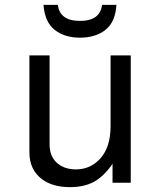

<svg xmlns="http://www.w3.org/2000/svg" viewBox="-20 -752 658 790"><path d="M518 -524V0H443V-78Q407 -26 366.5 -4Q326 18 268 18Q199 18 155 -13Q101 -52 101 -125V-524H184V-158Q184 -105 219 -78Q248 -55 292 -55Q351 -55 391 -98Q435 -145 435 -233V-524ZM159 -732H218Q226 -666 309 -666Q392 -666 400 -732H459Q455 -662 414.5 -629.5Q374 -597 309 -597Q245 -597 204.5 -629.5Q164 -662 159 -732Z"/></svg>

Font: Fragment Mono SC
Style: Regular
Weight: 400
Monospace: yes
Designer: Wei Huang based on Nimbus Sans by URW Studio, based on Helvetica by Max Miedinger.
Foundry: Wei Huang
Version: Version 1.012; ttfautohint (v1.8.4.7-5d5b)